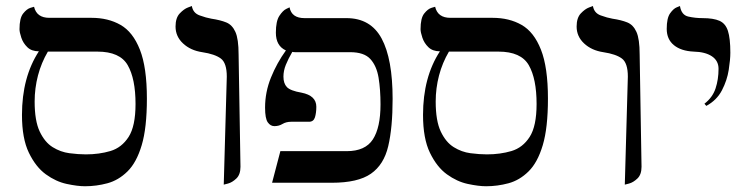

<svg xmlns="http://www.w3.org/2000/svg" viewBox="-20 -613 2514 644"><path d="M265.1 11.7Q239.7 11.7 203.6 3.9Q167.5 -3.9 133.8 -28.3Q100.1 -52.7 76.9 -100.6Q53.7 -148.4 53.7 -227.5Q53.7 -354 110.4 -440.9Q85.9 -440.9 71.8 -454.6Q57.6 -468.3 51.5 -486.6Q45.4 -504.9 45.4 -515.1Q45.4 -552.2 57.6 -567.6Q69.8 -583 82 -586.7Q94.2 -590.3 94.2 -590.3Q103 -553.2 145.5 -553.2H287.1Q342.8 -553.2 384.3 -529.5Q425.8 -505.9 449.2 -446.5Q472.7 -387.2 472.7 -282.2Q472.7 -184.1 455.3 -126Q438 -67.9 407.7 -38.1Q377.4 -8.3 340.3 1.7Q303.2 11.7 265.1 11.7ZM306.6 -439.9H140.6Q118.7 -402.8 107.4 -359.9Q96.2 -316.9 96.2 -272.5Q96.2 -207.5 113.3 -171.6Q130.4 -135.7 156.7 -119.4Q183.1 -103 212.9 -99.1Q242.7 -95.2 268.1 -95.2Q312.5 -95.2 350.3 -106.4Q388.2 -117.7 411.4 -153.8Q434.6 -189.9 434.6 -264.2Q434.6 -348.6 408.4 -394.3Q382.3 -439.9 306.6 -439.9Z M730.5 6.3 740.7 -356Q740.7 -401.9 720.7 -416.7Q700.7 -431.6 658.2 -438Q619.1 -443.8 594 -467.3Q568.8 -490.7 568.8 -523.9Q568.8 -553.2 583 -568.1Q597.2 -583 610.4 -587.9Q623.5 -592.8 623.5 -592.8Q627.4 -569.3 649.7 -561.3Q671.9 -553.2 689 -550.3Q718.8 -545.9 738.8 -537.8Q758.8 -529.8 769.5 -506.1Q780.3 -482.4 780.3 -430.2L786.6 -53.7Q786.6 -27.3 772.7 -14.2Q758.8 -1 744.6 2.7Q730.5 6.3 730.5 6.3Z M1256.3 -262.7Q1256.3 -312.5 1249.8 -352.3Q1243.2 -392.1 1222.2 -415Q1201.2 -438 1154.3 -438H978.5Q974.1 -438 969.5 -438Q964.8 -438 960.4 -439Q946.8 -415.5 938.7 -395.5Q930.7 -375.5 930.7 -356Q930.7 -333 942.4 -320.8Q954.1 -308.6 991.2 -302.2Q1041 -292.5 1041 -254.9Q1041 -234.4 1036.4 -219.5Q1031.7 -204.6 1016.6 -204.6H957Q939.9 -204.6 927.7 -197.3Q915.5 -189.9 900.4 -189.9Q887.2 -189.9 878.2 -202.6Q869.1 -215.3 869.1 -252Q869.1 -304.2 888.9 -353Q908.7 -401.9 939 -443.8Q905.3 -459 905.3 -503.4Q905.3 -542 917 -559.8Q928.7 -577.6 939.9 -583Q951.2 -588.4 951.2 -588.4Q958 -552.2 1001.5 -552.2H1142.1Q1223.1 -552.2 1260 -483.9Q1296.9 -415.5 1296.9 -281.2Q1296.9 -185.1 1282.2 -122.8Q1267.6 -60.5 1224.1 -30.3Q1180.7 0 1092.8 0H892.6L920.4 -106H1143.1Q1205.1 -106 1230.7 -145.5Q1256.3 -185.1 1256.3 -262.7Z M1610.4 11.7Q1585 11.7 1548.8 3.9Q1512.7 -3.9 1479 -28.3Q1445.3 -52.7 1422.1 -100.6Q1398.9 -148.4 1398.9 -227.5Q1398.9 -354 1455.6 -440.9Q1431.2 -440.9 1417 -454.6Q1402.8 -468.3 1396.7 -486.6Q1390.6 -504.9 1390.6 -515.1Q1390.6 -552.2 1402.8 -567.6Q1415 -583 1427.2 -586.7Q1439.5 -590.3 1439.5 -590.3Q1448.2 -553.2 1490.7 -553.2H1632.3Q1688 -553.2 1729.5 -529.5Q1771 -505.9 1794.4 -446.5Q1817.9 -387.2 1817.9 -282.2Q1817.9 -184.1 1800.5 -126Q1783.2 -67.9 1752.9 -38.1Q1722.7 -8.3 1685.5 1.7Q1648.4 11.7 1610.4 11.7ZM1651.9 -439.9H1485.8Q1463.9 -402.8 1452.6 -359.9Q1441.4 -316.9 1441.4 -272.5Q1441.4 -207.5 1458.5 -171.6Q1475.6 -135.7 1502 -119.4Q1528.3 -103 1558.1 -99.1Q1587.9 -95.2 1613.3 -95.2Q1657.7 -95.2 1695.6 -106.4Q1733.4 -117.7 1756.6 -153.8Q1779.8 -189.9 1779.8 -264.2Q1779.8 -348.6 1753.7 -394.3Q1727.5 -439.9 1651.9 -439.9Z M2075.7 6.3 2085.9 -356Q2085.9 -401.9 2065.9 -416.7Q2045.9 -431.6 2003.4 -438Q1964.4 -443.8 1939.2 -467.3Q1914.1 -490.7 1914.1 -523.9Q1914.1 -553.2 1928.2 -568.1Q1942.4 -583 1955.6 -587.9Q1968.8 -592.8 1968.8 -592.8Q1972.7 -569.3 1994.9 -561.3Q2017.1 -553.2 2034.2 -550.3Q2064 -545.9 2084 -537.8Q2104 -529.8 2114.7 -506.1Q2125.5 -482.4 2125.5 -430.2L2131.8 -53.7Q2131.8 -27.3 2117.9 -14.2Q2104 -1 2089.8 2.7Q2075.7 6.3 2075.7 6.3Z M2349.1 -257.8 2342.8 -265.1Q2370.1 -286.1 2380.1 -316.4Q2390.1 -346.7 2390.1 -382.3Q2390.1 -409.2 2367.9 -424.1Q2345.7 -439 2306.6 -439.9Q2264.2 -441.9 2240.2 -461.7Q2216.3 -481.4 2216.3 -516.1Q2216.3 -552.2 2227.5 -568.1Q2238.8 -584 2249.8 -588.4Q2260.7 -592.8 2260.7 -592.8Q2265.6 -562.5 2288.8 -557.4Q2312 -552.2 2336.4 -552.2Q2373 -552.2 2393.3 -543.2Q2413.6 -534.2 2421.6 -509.3Q2429.7 -484.4 2429.7 -436Q2429.7 -413.6 2424.3 -378.7Q2418.9 -343.8 2401.6 -310.3Q2384.3 -276.9 2349.1 -257.8Z"/></svg>

Font: Kurinto Seri
Style: Regular
Weight: 400
Designer: Kurinto was developed by Clint Goss from a range of fonts that are compatible with the SIL Open Font License Version 1.1
Foundry: Clinton F. Goss
Version: Version 2.196; July 25, 2020